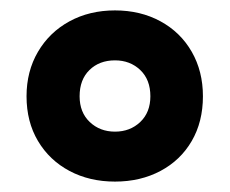

<svg xmlns="http://www.w3.org/2000/svg" viewBox="-20 -744 442 369"><path d="M201 -395Q152 -395 113.5 -415.5Q75 -436 53 -473Q31 -510 31 -559Q31 -607 53 -644.5Q75 -682 113.5 -703Q152 -724 201 -724Q250 -724 288.5 -703Q327 -682 348.5 -644.5Q370 -607 370 -559Q370 -510 348.5 -473Q327 -436 288.5 -415.5Q250 -395 201 -395ZM201 -491Q230 -491 249.5 -509.5Q269 -528 269 -559Q269 -591 249.5 -609.5Q230 -628 201 -628Q171 -628 152 -609.5Q133 -591 133 -559Q133 -528 152.5 -509.5Q172 -491 201 -491Z"/></svg>

Font: Noto Sans Tamil SemiCondensed ExtraBold
Style: Regular
Weight: 800
Width: 4
Designer: Jelle Bosma - Monotype Design Team
Foundry: Monotype Imaging Inc.
Version: Version 2.004; ttfautohint (v1.8.4.7-5d5b)